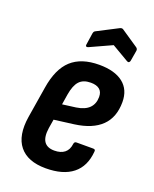

<svg xmlns="http://www.w3.org/2000/svg" viewBox="-132 -759 676 843"><g transform="rotate(20 206.5 -338.0)"><path d="M184.9 8Q100.4 8 61.9 -39.8Q23.5 -87.5 37.7 -177.9L61.3 -323.2Q75.7 -414.6 122.1 -457.2Q168.6 -499.7 252.1 -499.7Q324.2 -499.7 363.6 -469Q402.9 -438.2 402.9 -380.2Q402.9 -308.9 361.3 -268.2Q319.7 -227.5 237.8 -216.5L145.1 -204.5L138.3 -163.2Q131.9 -120.1 146.1 -99Q160.2 -78 194.3 -78Q224.3 -78 241.9 -92.1Q259.4 -106.2 262.6 -133.9Q264 -144.9 274 -144.9H352.1Q363.7 -144.9 361.7 -133.9Q356.1 -63.8 311 -27.9Q266 8 184.9 8ZM157.1 -280.5 219.7 -288.7Q260.2 -294.8 279.6 -314.6Q299 -334.4 299 -366.5Q299 -390.1 284.9 -401.6Q270.8 -413.2 243.9 -413.2Q208.8 -413.2 190.5 -393.4Q172.1 -373.7 164.7 -328.4ZM179.5 -555.8Q173.7 -553.4 170.2 -555.3Q166.6 -557.2 167.6 -562.8L175.9 -618.7Q177.3 -624.9 179.1 -627.4Q180.9 -630 185.7 -632.4L282.1 -682.2Q290.2 -685.6 296 -682.2L374.8 -629Q384.8 -623.2 383.4 -613.3L375 -564Q374 -557.8 370.1 -555.4Q366.2 -553 361 -555.8L281.5 -602.4Z"/></g></svg>

Font: Sofia Sans Condensed
Style: Italic
Weight: 400
Italic angle: -9°
Designer: Botio Nikoltchev, Ani Petrova
Foundry: lettersoup
Version: Version 4.101